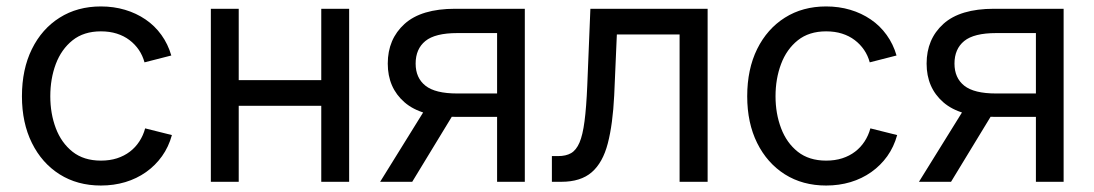

<svg xmlns="http://www.w3.org/2000/svg" viewBox="-20 -570 3431 602"><path d="M296.4 11.7Q222.7 11.7 167 -23.4Q111.3 -58.6 80.1 -121.6Q48.8 -184.6 48.8 -268.1Q48.8 -353 80.1 -416.3Q111.3 -479.5 167 -514.6Q222.7 -549.8 296.4 -549.8Q336.4 -549.8 371.8 -539.3Q407.2 -528.8 436.3 -509Q465.3 -489.3 486.1 -460.4Q506.8 -431.6 517.1 -396L433.1 -374.5Q427.2 -396 415.3 -413.6Q403.3 -431.2 386 -444.3Q368.7 -457.5 346.2 -464.6Q323.7 -471.7 296.4 -471.7Q242.7 -471.7 207.5 -443.6Q172.4 -415.5 155 -369.4Q137.7 -323.2 137.7 -268.1Q137.7 -213.9 155 -168Q172.4 -122.1 207.5 -94.2Q242.7 -66.4 296.4 -66.4Q324.2 -66.4 346.9 -73.7Q369.6 -81.1 387.2 -94.5Q404.8 -107.9 417 -126.7Q429.2 -145.5 435.1 -167.5L519 -146.5Q508.8 -109.4 488 -80.3Q467.3 -51.3 438 -30.5Q408.7 -9.8 372.8 1Q336.9 11.7 296.4 11.7Z M1007.3 -318.8V-238.3H708V-318.8ZM728.5 -542.5V0H641.1V-542.5ZM1074.7 -542.5V0H987.3V-542.5Z M1625.5 0H1538.6V-466.3H1414.1Q1344.2 -466.3 1313.7 -441.4Q1283.2 -416.5 1283.2 -370.6Q1283.2 -325.7 1314 -301.3Q1344.7 -276.9 1413.6 -276.9H1576.2V-203.6H1407.7Q1300.8 -203.6 1248.3 -249.3Q1195.8 -294.9 1195.8 -370.6Q1195.8 -447.3 1248.3 -494.9Q1300.8 -542.5 1407.2 -542.5H1625.5ZM1272.5 0H1171.9L1324.2 -245.6H1421.9Z M1710.4 0V-80.6H1730Q1754.4 -80.6 1770.5 -89.8Q1786.6 -99.1 1796.9 -122.8Q1807.1 -146.5 1812.7 -189.7Q1818.4 -232.9 1821.3 -301.3L1831.1 -542.5H2198.7V0H2110.8V-461.9H1914.1L1905.8 -271Q1901.4 -180.7 1885.7 -120.4Q1870.1 -60.1 1835.4 -30Q1800.8 0 1740.2 0Z M2570.3 11.7Q2496.6 11.7 2440.9 -23.4Q2385.3 -58.6 2354 -121.6Q2322.8 -184.6 2322.8 -268.1Q2322.8 -353 2354 -416.3Q2385.3 -479.5 2440.9 -514.6Q2496.6 -549.8 2570.3 -549.8Q2610.4 -549.8 2645.8 -539.3Q2681.2 -528.8 2710.2 -509Q2739.3 -489.3 2760 -460.4Q2780.8 -431.6 2791 -396L2707 -374.5Q2701.2 -396 2689.2 -413.6Q2677.2 -431.2 2659.9 -444.3Q2642.6 -457.5 2620.1 -464.6Q2597.7 -471.7 2570.3 -471.7Q2516.6 -471.7 2481.4 -443.6Q2446.3 -415.5 2429 -369.4Q2411.6 -323.2 2411.6 -268.1Q2411.6 -213.9 2429 -168Q2446.3 -122.1 2481.4 -94.2Q2516.6 -66.4 2570.3 -66.4Q2598.1 -66.4 2620.8 -73.7Q2643.6 -81.1 2661.1 -94.5Q2678.7 -107.9 2690.9 -126.7Q2703.1 -145.5 2709 -167.5L2793 -146.5Q2782.7 -109.4 2762 -80.3Q2741.2 -51.3 2711.9 -30.5Q2682.6 -9.8 2646.7 1Q2610.8 11.7 2570.3 11.7Z M3314.9 0H3228V-466.3H3103.5Q3033.7 -466.3 3003.2 -441.4Q2972.7 -416.5 2972.7 -370.6Q2972.7 -325.7 3003.4 -301.3Q3034.2 -276.9 3103 -276.9H3265.6V-203.6H3097.2Q2990.2 -203.6 2937.7 -249.3Q2885.3 -294.9 2885.3 -370.6Q2885.3 -447.3 2937.7 -494.9Q2990.2 -542.5 3096.7 -542.5H3314.9ZM2961.9 0H2861.3L3013.7 -245.6H3111.3Z"/></svg>

Font: Inter 16pt
Style: Regular
Weight: 400
Version: Version 4.001;git-66647c0bb